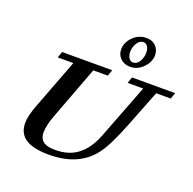

<svg xmlns="http://www.w3.org/2000/svg" viewBox="-160 -1108 1294 1285"><g transform="rotate(20 487.0 -466.0)"><path d="M629.4 -725.6Q587.9 -725.6 561 -751.2Q534.2 -776.9 534.2 -815.4Q534.2 -864.7 574 -904.8Q613.8 -944.8 668.9 -944.8Q711.9 -944.8 736.6 -918.5Q761.2 -892.1 761.2 -855.5Q761.2 -807.1 721.7 -766.4Q682.1 -725.6 629.4 -725.6ZM638.7 -759.3Q665.5 -759.3 682.9 -787.8Q700.2 -816.4 700.2 -850.6Q700.2 -877.4 689 -894.5Q677.7 -911.6 658.2 -911.6Q632.3 -911.6 614.5 -882.8Q596.7 -854 596.7 -820.8Q596.7 -794.4 608.2 -776.9Q619.6 -759.3 638.7 -759.3ZM319.8 13.2Q209 13.2 154.1 -22.5Q99.1 -58.1 99.1 -133.8Q99.1 -184.1 130.9 -266.1L265.1 -619.1H153.8L169.4 -663.1H525.9L510.3 -619.1H407.2L266.6 -245.6Q236.3 -165.5 236.3 -114.3Q236.3 -97.2 240.7 -84Q245.1 -70.8 256.3 -58.1Q267.6 -45.4 291 -38.3Q314.5 -31.2 349.1 -31.2Q446.3 -31.2 510 -80.8Q573.7 -130.4 612.3 -229L762.7 -619.1H651.9L667 -663.1H974.1L958.5 -619.1H855L753.9 -360.8Q686 -187.5 633.3 -120.6Q528.3 13.2 319.8 13.2Z"/></g></svg>

Font: Elstob 6pt
Style: Italic
Weight: 700
Italic angle: -20°
Designer: Peter S. Baker
Version: Version 1.015